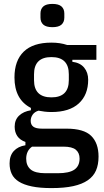

<svg xmlns="http://www.w3.org/2000/svg" viewBox="-20 -750 532 982"><path d="M484 51Q484 92 471 122Q458 152 429 172Q400 192 354.5 202Q309 212 243 212Q184 212 143 203.5Q102 195 76.5 179Q51 163 40 139.5Q29 116 29 86Q29 46 50.5 22.5Q72 -1 110 -7V-24Q82 -34 68.5 -54Q55 -74 55 -102Q55 -137 77.5 -158.5Q100 -180 138 -186V-198Q54 -241 54 -354Q54 -440 101.5 -486Q149 -532 243 -532Q288 -532 323 -520H473V-444H350V-434Q390 -429 410.5 -404Q431 -379 431 -342Q431 -265 383 -221Q335 -177 243 -177Q225 -177 208.5 -179Q192 -181 177 -184Q157 -178 147 -163.5Q137 -149 137 -132Q137 -112 150.5 -102Q164 -92 195 -92H320Q409 -92 446.5 -55Q484 -18 484 51ZM243 -252Q332 -252 332 -340V-370Q332 -458 243 -458Q154 -458 154 -370V-340Q154 -252 243 -252ZM387 61Q387 32 368 16Q349 0 304 0H144Q114 21 114 62Q114 97 136.5 116.5Q159 136 213 136H275Q334 136 360.5 117.5Q387 99 387 61ZM248 -611Q216 -611 201.5 -624Q187 -637 187 -660V-681Q187 -704 201.5 -717Q216 -730 248 -730Q280 -730 294.5 -717Q309 -704 309 -681V-660Q309 -637 294.5 -624Q280 -611 248 -611Z"/></svg>

Font: IBM Plex Sans Condensed Medium
Style: Regular
Weight: 500
Width: 3
Designer: Mike Abbink, Paul van der Laan, Pieter van Rosmalen
Foundry: Bold Monday
Version: Version 1.3